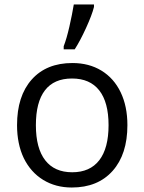

<svg xmlns="http://www.w3.org/2000/svg" viewBox="-20 -826 644 856"><path d="M313 -606Q337 -643 363.5 -701Q390 -759 399 -795V-806H309Q302 -763 289.5 -708Q277 -653 264 -620V-606ZM303 -545Q187 -545 121.5 -471.5Q56 -398 56 -268Q56 -184 86 -121Q117 -58 172.5 -24Q228 10 300 10Q416 10 482 -64Q548 -138 548 -268Q548 -352 518 -414.5Q488 -477 432.5 -511Q377 -545 303 -545ZM301 -476Q381 -476 422.5 -423Q464 -370 464 -268Q464 -165 422.5 -111.5Q381 -58 302 -58Q223 -58 181.5 -111.5Q140 -165 140 -268Q140 -371 180.5 -423.5Q221 -476 301 -476Z"/></svg>

Font: OpenSansMMV
Style: Regular
Weight: 400
Designer: Steve Matteson
Foundry: Ascender Corporation
Version: Version 4.000